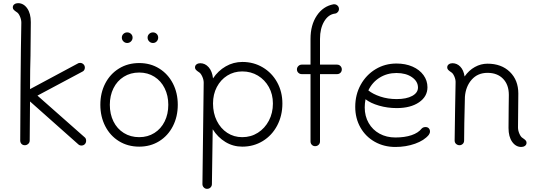

<svg xmlns="http://www.w3.org/2000/svg" viewBox="-20 -915 3393 1215"><path d="M516 -46Q525 -39 525 -24Q525 -11 516.5 -2.5Q508 6 495 6Q483 6 474 -3L170 -273L168 -26Q168 -13 158.5 -4.5Q149 4 137 4Q124 4 116 -4.5Q108 -13 108 -26Q108 -135 110 -381Q112 -627 115 -772Q115 -791 106 -811.5Q97 -832 86 -838Q74 -846 67.5 -852.5Q61 -859 61 -868Q61 -881 71 -888Q81 -895 94 -895Q129 -895 152 -862.5Q175 -830 175 -775Q175 -723 173 -563Q172 -529 171 -476Q170 -423 170 -351L472 -513Q477 -517 487 -517Q499 -517 508 -508.5Q517 -500 517 -487Q517 -479 513 -472Q509 -465 502 -462L217 -310Z M615 -252Q615 -327 646 -387Q677 -447 733 -481.5Q789 -516 861 -516Q932 -516 987.5 -481.5Q1043 -447 1074 -387Q1105 -327 1105 -252Q1105 -177 1074 -116.5Q1043 -56 987.5 -21.5Q932 13 861 13Q789 13 733 -21.5Q677 -56 646 -116.5Q615 -177 615 -252ZM1045 -252Q1045 -310 1022 -356.5Q999 -403 957 -429.5Q915 -456 861 -456Q806 -456 763.5 -429.5Q721 -403 698 -356.5Q675 -310 675 -252Q675 -193 698 -146.5Q721 -100 763.5 -73.5Q806 -47 861 -47Q915 -47 957 -73.5Q999 -100 1022 -146.5Q1045 -193 1045 -252ZM751 -677Q751 -691 761 -700.5Q771 -710 785 -710Q799 -710 809 -700.5Q819 -691 819 -677Q819 -663 809 -653Q799 -643 785 -643Q771 -643 761 -653Q751 -663 751 -677ZM914 -677Q914 -691 924 -700.5Q934 -710 948 -710Q962 -710 971.5 -700.5Q981 -691 981 -677Q981 -663 971.5 -653Q962 -643 948 -643Q934 -643 924 -653Q914 -663 914 -677Z M1767 -260Q1767 -183 1734 -120.5Q1701 -58 1643 -22.5Q1585 13 1513 13Q1455 13 1406.5 -16.5Q1358 -46 1326 -97Q1322 220 1321 250Q1321 262 1312.5 271Q1304 280 1290 280Q1278 280 1269.5 271Q1261 262 1261 250L1269 -392Q1269 -411 1259.5 -431.5Q1250 -452 1239 -458Q1227 -466 1220.5 -472.5Q1214 -479 1214 -488Q1214 -501 1224 -508Q1234 -515 1247 -515Q1278 -515 1300.5 -489.5Q1323 -464 1328 -419Q1360 -467 1408.5 -495Q1457 -523 1514 -523Q1585 -523 1643 -488.5Q1701 -454 1734 -394Q1767 -334 1767 -260ZM1707 -260Q1707 -318 1681.5 -364Q1656 -410 1612 -436.5Q1568 -463 1513 -463Q1460 -463 1418 -436.5Q1376 -410 1352 -364Q1328 -318 1328 -260Q1328 -199 1352 -150.5Q1376 -102 1418 -74.5Q1460 -47 1513 -47Q1568 -47 1612 -75Q1656 -103 1681.5 -151.5Q1707 -200 1707 -260Z M2113 -506Q2126 -506 2134.5 -497Q2143 -488 2143 -476Q2143 -463 2134.5 -454.5Q2126 -446 2113 -446H2005V-20Q2005 -7 1996 1.5Q1987 10 1974 10Q1962 10 1953.5 1.5Q1945 -7 1945 -20V-446H1889Q1877 -446 1868 -454.5Q1859 -463 1859 -476Q1859 -488 1868 -497Q1877 -506 1889 -506H1945V-669Q1945 -757 1985 -816.5Q2025 -876 2091 -888H2095Q2107 -888 2116 -879.5Q2125 -871 2125 -858Q2125 -847 2117.5 -838.5Q2110 -830 2100 -829Q2058 -824 2031.5 -779.5Q2005 -735 2005 -669V-506Z M2701 -83Q2701 -72 2693 -61Q2664 -26 2606.5 -5.5Q2549 15 2482 15Q2410 15 2352 -17.5Q2294 -50 2261 -108Q2228 -166 2228 -239Q2228 -316 2262.5 -378.5Q2297 -441 2356.5 -477Q2416 -513 2489 -513Q2546 -513 2590.5 -493.5Q2635 -474 2660 -439.5Q2685 -405 2685 -363Q2685 -304 2631.5 -267.5Q2578 -231 2490 -231Q2432 -231 2378.5 -246.5Q2325 -262 2293 -287Q2288 -259 2288 -235Q2288 -180 2313 -136.5Q2338 -93 2382 -69Q2426 -45 2482 -45Q2541 -45 2584 -59.5Q2627 -74 2649 -102Q2658 -111 2673 -111Q2686 -111 2693.5 -103Q2701 -95 2701 -83ZM2311 -343Q2339 -320 2386.5 -304Q2434 -288 2490 -288Q2552 -288 2588.5 -308Q2625 -328 2625 -361Q2625 -400 2587 -426.5Q2549 -453 2489 -453Q2430 -453 2383 -424Q2336 -395 2311 -343Z M3312 -12Q3312 1 3302 8Q3292 15 3279 15Q3244 15 3221 -17.5Q3198 -50 3198 -105L3199 -236Q3200 -267 3200 -314Q3200 -379 3163.5 -416.5Q3127 -454 3065 -454Q3003 -454 2965 -411Q2927 -368 2922 -302V-303Q2917 -108 2917 -26Q2917 -12 2908 -4Q2899 4 2888 4Q2876 4 2866.5 -4Q2857 -12 2857 -26L2860 -228L2863 -392Q2864 -411 2855 -431.5Q2846 -452 2835 -458Q2823 -466 2816.5 -472.5Q2810 -479 2810 -488Q2810 -501 2820 -508Q2830 -515 2843 -515Q2872 -515 2893 -493Q2914 -471 2920 -431Q2947 -470 2985 -491Q3023 -512 3065 -512Q3153 -512 3206.5 -460Q3260 -408 3260 -323L3258 -108Q3258 -89 3267 -68.5Q3276 -48 3287 -42Q3299 -34 3305.5 -27.5Q3312 -21 3312 -12Z"/></svg>

Font: Tsukimi Rounded
Style: Regular
Weight: 400
Designer: Takashi Funayama
Foundry: Takashi Funayama
Version: Version 1.032; ttfautohint (v1.8.3)